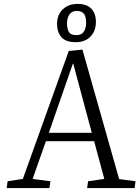

<svg xmlns="http://www.w3.org/2000/svg" viewBox="-20 -963 717 983"><path d="M402 -709 590 -46 674 -35 669 0H426L431 -35L514 -47L462 -240H215L147 -47L238 -35L233 0H14L19 -35L97 -47L332 -702ZM230 -283H450L355 -637H353ZM368 -747Q317 -747 294.5 -772.5Q272 -798 272 -842Q272 -871 284.5 -893.5Q297 -916 320.5 -929.5Q344 -943 377 -943Q424 -943 447.5 -918.5Q471 -894 471 -851Q471 -804 443 -775.5Q415 -747 368 -747ZM371 -783Q398 -783 409.5 -801.5Q421 -820 421 -847Q421 -877 410 -892Q399 -907 373 -907Q348 -907 335.5 -889Q323 -871 323 -843Q323 -816 332.5 -799.5Q342 -783 371 -783Z"/></svg>

Font: Literata 24pt Light
Style: Italic
Weight: 300
Italic angle: -2°
Designer: Latin by Veronika Burian and Jose Scaglione. Greek by Irene Vlachou. Cyrillic by Vera Evstafieva
Foundry: TypeTogether
Version: Version 3.103;gftools[0.9.29]